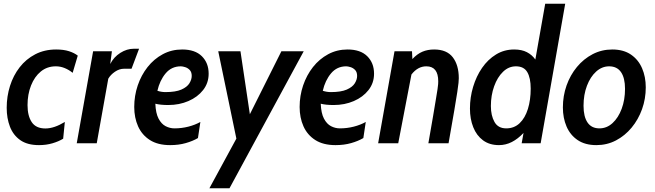

<svg xmlns="http://www.w3.org/2000/svg" viewBox="-20 -770 3520 1032"><path d="M189.5 10Q127 10 89 -16.8Q51 -43.5 33.5 -89Q16 -134.5 16 -190.5Q16 -252 33.8 -308.2Q51.5 -364.5 85.8 -408.5Q120 -452.5 169.5 -478.2Q219 -504 282 -504Q322 -504 350.8 -494.8Q379.5 -485.5 398 -471L370.5 -378.5Q351 -394.5 328 -404Q305 -413.5 280 -413.5Q233.5 -413.5 199.5 -385.8Q165.5 -358 146.8 -310.5Q128 -263 128 -205Q128 -147 150.8 -113.2Q173.5 -79.5 224 -79.5Q271 -79.5 328.5 -114.5L319.5 -24.5Q295 -9.5 261.8 0.2Q228.5 10 189.5 10Z M392.5 0 480.5 -494.5H581.5L572.5 -426Q591.5 -463.5 626.8 -485.8Q662 -508 698.5 -508H727.5L687 -400.5H646.5Q621.5 -400.5 598 -384.5Q574.5 -368.5 562 -347L500 0Z M1044 -28Q1016 -11.5 978.2 -0.8Q940.5 10 894.5 10Q828.5 10 785.8 -17.2Q743 -44.5 722.2 -91Q701.5 -137.5 701.5 -195Q701.5 -255 720.2 -310.5Q739 -366 773.2 -409.5Q807.5 -453 854.8 -478.5Q902 -504 959 -504Q1028.5 -504 1065 -467.8Q1101.5 -431.5 1101.5 -374Q1101.5 -324 1071.8 -286Q1042 -248 992.8 -226.8Q943.5 -205.5 884.5 -205.5Q842.5 -205.5 815 -212.5Q817 -161.5 832.2 -132.5Q847.5 -103.5 870.2 -91.8Q893 -80 918 -80Q956 -80 992.2 -89.2Q1028.5 -98.5 1057 -114.5ZM952 -413.5Q902 -413.5 870.2 -375.5Q838.5 -337.5 826 -282Q847.5 -275 869.5 -275Q924 -275 954.8 -288.5Q985.5 -302 998 -322.2Q1010.5 -342.5 1010.5 -362Q1010.5 -382.5 999.8 -393.8Q989 -405 975 -409.2Q961 -413.5 952 -413.5Z M1105.5 242 1250.5 -25 1153 -494.5H1272.5L1323 -156L1492.5 -494.5H1612.5L1213.5 242Z M1933 -28Q1905 -11.5 1867.2 -0.8Q1829.5 10 1783.5 10Q1717.5 10 1674.8 -17.2Q1632 -44.5 1611.2 -91Q1590.5 -137.5 1590.5 -195Q1590.5 -255 1609.2 -310.5Q1628 -366 1662.2 -409.5Q1696.5 -453 1743.8 -478.5Q1791 -504 1848 -504Q1917.5 -504 1954 -467.8Q1990.5 -431.5 1990.5 -374Q1990.5 -324 1960.8 -286Q1931 -248 1881.8 -226.8Q1832.5 -205.5 1773.5 -205.5Q1731.5 -205.5 1704 -212.5Q1706 -161.5 1721.2 -132.5Q1736.5 -103.5 1759.2 -91.8Q1782 -80 1807 -80Q1845 -80 1881.2 -89.2Q1917.5 -98.5 1946 -114.5ZM1841 -413.5Q1791 -413.5 1759.2 -375.5Q1727.5 -337.5 1715 -282Q1736.5 -275 1758.5 -275Q1813 -275 1843.8 -288.5Q1874.5 -302 1887 -322.2Q1899.5 -342.5 1899.5 -362Q1899.5 -382.5 1888.8 -393.8Q1878 -405 1864 -409.2Q1850 -413.5 1841 -413.5Z M2012.5 0 2100.5 -494.5H2194.5L2196.5 -452.5Q2222 -480 2250.2 -492Q2278.5 -504 2313.5 -504Q2381.5 -504 2413.8 -462Q2446 -420 2446 -349.5Q2446 -339.5 2444.5 -324.5Q2443 -309.5 2438 -275.8Q2433 -242 2421.8 -176.5Q2410.5 -111 2391 0H2282.5Q2298 -88 2307.8 -145.8Q2317.5 -203.5 2323.2 -238.2Q2329 -273 2331.8 -291.2Q2334.5 -309.5 2335 -318.2Q2335.5 -327 2335.5 -333Q2335.5 -413.5 2271.5 -413.5Q2225.5 -413.5 2191.5 -369.5L2120.5 0Z M2662 10Q2611 10 2576.2 -15.8Q2541.5 -41.5 2523.8 -86Q2506 -130.5 2506 -186.5Q2506 -246.5 2523 -303.2Q2540 -360 2571.2 -405.2Q2602.5 -450.5 2646.2 -477.2Q2690 -504 2743.5 -504Q2784.5 -504 2812.2 -489.5Q2840 -475 2857.5 -450L2910.5 -750H3018L2886 0H2784L2794 -55.5Q2764 -23.5 2731.2 -6.8Q2698.5 10 2662 10ZM2701 -80Q2744 -80 2773.2 -108Q2802.5 -136 2817.5 -184.5Q2832.5 -233 2832.5 -294Q2832.5 -351 2814.2 -382.2Q2796 -413.5 2753 -413.5Q2714 -413.5 2683.8 -384.2Q2653.5 -355 2636 -306.2Q2618.5 -257.5 2618.5 -200Q2618.5 -148.5 2638 -114.2Q2657.5 -80 2701 -80Z M3185.5 10Q3125 10 3085 -17Q3045 -44 3025.2 -90Q3005.5 -136 3005.5 -192.5Q3005.5 -254.5 3025.2 -310.5Q3045 -366.5 3081 -410Q3117 -453.5 3165.5 -478.8Q3214 -504 3271 -504Q3331.5 -504 3371.5 -476.5Q3411.5 -449 3431.2 -403Q3451 -357 3451 -300.5Q3451 -239 3431 -183.2Q3411 -127.5 3375 -84Q3339 -40.5 3290.8 -15.2Q3242.5 10 3185.5 10ZM3202 -80Q3241.5 -80 3272.5 -108.5Q3303.5 -137 3321.5 -185.2Q3339.5 -233.5 3339.5 -292.5Q3339.5 -351 3318 -382.2Q3296.5 -413.5 3254 -413.5Q3215.5 -413.5 3184.2 -385.2Q3153 -357 3134.8 -309Q3116.5 -261 3116.5 -201.5Q3116.5 -143 3138 -111.5Q3159.5 -80 3202 -80Z"/></svg>

Font: Cabin Condensed SemiBold
Style: Italic
Weight: 600
Width: 3
Italic angle: -10°
Designer: Pablo Impallari
Foundry: Pablo Impallari. http://www.impallari.com Igino Marini. http://www.ikern.com
Version: Version 3.001; ttfautohint (v1.8.3)